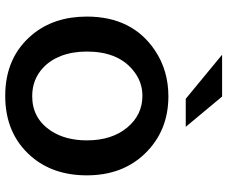

<svg xmlns="http://www.w3.org/2000/svg" viewBox="-88 -743 876 740"><g transform="rotate(90 350.0 -373.0)"><path d="M352.1 -791 468.8 -650.9H360.8L190.9 -791ZM351.1 -584Q485.4 -584 572.8 -492.7Q655.8 -406.2 655.8 -269.5Q655.8 -138.7 581.5 -53.7Q494.6 44.9 349.6 44.9Q200.2 44.9 113.3 -59.6Q43.9 -143.6 43.9 -269.5Q43.9 -444.8 174.3 -532.2Q251.5 -584 351.1 -584ZM349.1 -483.9Q292 -483.9 246.6 -444.3Q178.7 -385.7 178.7 -269.5Q178.7 -214.8 195.3 -170.9Q211.4 -128.9 241.2 -101.1Q286.1 -59.1 350.6 -59.1Q436 -59.1 483.9 -130.9Q521 -187 521 -270Q521 -366.2 471.2 -425.8Q422.4 -483.9 349.1 -483.9Z"/></g></svg>

Font: FORM UDPGothic
Style: Bold
Weight: 700
Foundry: Pronama LLC
Version: Version 1.051